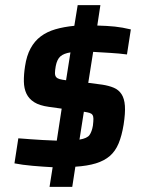

<svg xmlns="http://www.w3.org/2000/svg" viewBox="-20 -716 578 744"><path d="M172 8 184 -68Q146 -70 106 -73.5Q66 -77 36 -83L51 -180Q53 -180 65.5 -179Q78 -178 98 -176.5Q118 -175 144.5 -173.5Q171 -172 200 -171L219 -295L169 -302Q133 -307 112.5 -320Q92 -333 82.5 -353Q73 -373 72.5 -400Q72 -427 77 -459Q83 -500 98.5 -528.5Q114 -557 138 -575Q162 -593 194.5 -602.5Q227 -612 268 -616L281 -696H369L357 -617Q396 -616 425 -613Q454 -610 487 -602L472 -505Q442 -509 407.5 -511Q373 -513 341 -515L322 -395L376 -388Q402 -384 421 -376Q440 -368 451 -351Q462 -334 464 -306Q466 -278 459 -233Q452 -190 439.5 -160Q427 -130 405.5 -111.5Q384 -93 351.5 -83Q319 -73 272 -70L260 8ZM253 -513Q227 -509 214 -497.5Q201 -486 196 -460Q193 -443 193 -433Q193 -423 197.5 -417.5Q202 -412 211 -409.5Q220 -407 236 -405ZM288 -175Q318 -180 327 -193Q336 -206 340 -229Q342 -246 342 -255.5Q342 -265 338.5 -270.5Q335 -276 327 -278.5Q319 -281 305 -283Z"/></svg>

Font: Azeri Sans SemiBold
Style: Italic
Weight: 600
Designer: Hector Gatti & Omnibus-Type (original fonts) / Cristiano Sobral (main changes and remastering)
Foundry: Omnibus-Type
Version: Version 0.07;August 21, 2020;FontCreator 13.0.0.2681 64-bit;